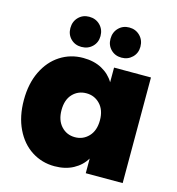

<svg xmlns="http://www.w3.org/2000/svg" viewBox="-115 -879 910 985"><g transform="rotate(15 340.0 -386.5)"><path d="M24 -281Q24 -368 55.5 -433Q87 -498 141.5 -533Q196 -568 263 -568Q321 -568 363 -545Q405 -522 428 -483V-561H624V0H428V-78Q405 -39 362.5 -16Q320 7 263 7Q196 7 141.5 -28Q87 -63 55.5 -128.5Q24 -194 24 -281ZM428 -281Q428 -335 398.5 -366Q369 -397 326 -397Q282 -397 253 -366.5Q224 -336 224 -281Q224 -227 253 -195.5Q282 -164 326 -164Q369 -164 398.5 -195Q428 -226 428 -281ZM238 -620Q204 -620 181.5 -642.5Q159 -665 159 -699Q159 -734 181.5 -757Q204 -780 238 -780Q273 -780 296 -757Q319 -734 319 -699Q319 -665 296 -642.5Q273 -620 238 -620ZM451 -620Q417 -620 394.5 -642.5Q372 -665 372 -699Q372 -734 394.5 -757Q417 -780 451 -780Q485 -780 508 -757Q531 -734 531 -699Q531 -665 508 -642.5Q485 -620 451 -620Z"/></g></svg>

Font: DVN-Poppins ExtBd
Style: Regular
Weight: 800
Designer: Ninad Kale (Devanagari), Jonny Pinhorn (Latin)
Foundry: Indian Type Foundry
Version: 4.004